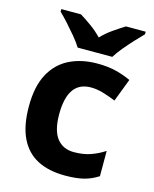

<svg xmlns="http://www.w3.org/2000/svg" viewBox="-116 -844 746 932"><g transform="rotate(15 257.0 -378.0)"><path d="M300 10Q219 10 162 -19.5Q105 -49 75 -111Q45 -173 45 -270Q45 -370 79 -433Q113 -496 173.5 -526Q234 -556 313 -556Q369 -556 410.5 -545Q452 -534 483 -519L439 -404Q404 -418 373.5 -427Q343 -436 313 -436Q197 -436 197 -271Q197 -189 227.5 -150Q258 -111 313 -111Q360 -111 396 -123.5Q432 -136 466 -158V-31Q432 -9 394.5 0.5Q357 10 300 10ZM200 -606Q186 -629 163.5 -656Q141 -683 117.5 -709Q94 -735 75 -753V-766H174Q200 -750 230 -728.5Q260 -707 286 -680Q312 -707 343 -728.5Q374 -750 400 -766H499V-753Q481 -735 457 -709Q433 -683 410.5 -656Q388 -629 374 -606Z"/></g></svg>

Font: Noto Sans Lisu
Style: Regular
Weight: 400
Designer: Monotype Design Team. David Williams.
Foundry: Monotype Imaging Inc.
Version: Version 2.102